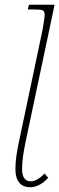

<svg xmlns="http://www.w3.org/2000/svg" viewBox="-20 -780 250 809"><path d="M107 9C134 9 161 -6 183 -31L168 -49C150 -30 129 -16 109 -16C88 -16 73 -31 73 -67C73 -105 80 -144 89 -188L210 -760H102L97 -740H125C163 -740 168 -737 168 -715C168 -705 163 -676 159 -653L61 -188C51 -142 45 -105 45 -67C45 -13 71 9 107 9Z"/></svg>

Font: Noto Serif Condensed Thin
Style: Italic
Weight: 100
Width: 3
Italic angle: -12°
Designer: Monotype Design Team
Foundry: Monotype Imaging Inc.
Version: Version 2.013